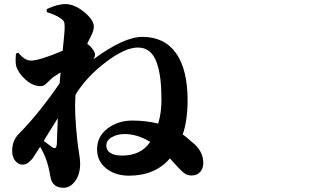

<svg xmlns="http://www.w3.org/2000/svg" viewBox="-20 -845 1540 932"><path d="M572.3 -89.8Q665 -89.8 709 -156.2Q647.5 -194.3 584 -194.3Q549.8 -194.3 522.9 -179.2Q496.1 -164.1 496.1 -137.7Q496.1 -116.2 515.1 -103Q534.2 -89.8 572.3 -89.8ZM228.5 -133.8Q253.9 -113.3 255.9 -146.5Q255.9 -160.2 257.8 -203.1Q259.8 -246.1 260.7 -271.5Q247.1 -251 223.6 -212.4Q200.2 -173.8 192.4 -161.1Q200.2 -155.3 212.9 -145.5Q225.6 -135.7 228.5 -133.8ZM435.5 -715.8Q435.5 -704.1 430.7 -690.4Q425.8 -676.8 416.5 -659.2Q407.2 -641.6 403.3 -631.8Q418 -623 429.7 -606.4Q441.4 -589.8 441.4 -581.1Q441.4 -570.3 432.6 -556.6Q581.1 -666 670.9 -666Q778.3 -666 834.5 -586.9Q890.6 -507.8 890.6 -357.4Q890.6 -262.7 867.2 -192.4Q877.9 -185.5 924.8 -144.5Q966.8 -105.5 966.8 -53.7Q966.8 -27.3 951.7 -10.3Q936.5 6.8 910.2 6.8Q892.6 6.8 880.4 -0.5Q868.2 -7.8 849.6 -27.3Q843.8 -33.2 828.1 -50.3Q812.5 -67.4 804.7 -76.2Q733.4 7.8 605.5 7.8Q540 7.8 495.6 -27.3Q451.2 -62.5 451.2 -120.1Q451.2 -182.6 502 -221.2Q552.7 -259.8 622.1 -259.8Q687.5 -259.8 748 -245.1Q763.7 -297.9 763.7 -359.4Q763.7 -416 758.8 -459Q753.9 -502 741.7 -538.6Q729.5 -575.2 706.5 -594.7Q683.6 -614.3 649.4 -614.3Q586.9 -614.3 493.7 -543.5Q400.4 -472.7 346.7 -385.7L345.7 -373Q340.8 -296.9 355.5 -161.1Q357.4 -141.6 363.3 -105.5Q369.1 -69.3 369.1 -51.8Q369.1 1 345.2 33.7Q321.3 66.4 288.1 66.4Q233.4 66.4 224.6 12.7Q215.8 -41 201.2 -79.1Q193.4 -99.6 174.8 -132.8L161.1 -111.3Q145.5 -86.9 139.2 -77.6Q132.8 -68.4 119.1 -57.1Q105.5 -45.9 91.8 -45.9Q70.3 -44.9 54.7 -63.5Q39.1 -82 39.1 -113.3Q39.1 -163.1 72.3 -196.3Q164.1 -288.1 269.5 -440.4Q269.5 -448.2 271.5 -466.3Q273.4 -484.4 274.4 -493.2Q252 -480.5 233.4 -466.8Q227.5 -461.9 216.8 -450.7Q206.1 -439.5 196.8 -433.1Q187.5 -426.8 176.8 -426.8Q139.6 -426.8 104.5 -458Q69.3 -489.3 58.6 -524.4Q53.7 -541 57.6 -585L69.3 -588.9Q99.6 -550.8 130.9 -550.8Q170.9 -550.8 284.2 -598.6Q293.9 -686.5 293.9 -716.8Q293.9 -733.4 290 -740.7Q286.1 -748 273.4 -756.8Q247.1 -774.4 207 -786.1V-800.8Q258.8 -825.2 296.9 -825.2Q341.8 -825.2 388.7 -786.6Q435.5 -748 435.5 -715.8Z"/></svg>

Font: Bpmf Zihi Serif Heavy
Style: Heavy
Weight: 900
Foundry: But Ko
Version: Version 1.320